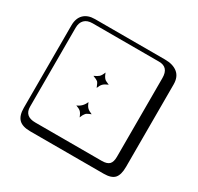

<svg xmlns="http://www.w3.org/2000/svg" viewBox="-196 -987 1473 1431"><g transform="rotate(30 540.0 -271.0)"><path d="M562 -381.8Q531.2 -368.7 518.6 -355.2Q505.9 -341.8 496.1 -315.9Q481.9 -353 472.9 -361.1Q463.9 -369.1 430.2 -381.8Q458 -394 470.9 -405.5Q483.9 -417 496.1 -448.2Q499 -440.4 502 -434.3Q504.9 -428.2 506.8 -423.6Q508.8 -418.9 512 -415Q515.1 -411.1 517.1 -408Q519 -404.8 522.9 -401.9Q526.9 -398.9 528.3 -397.5Q529.8 -396 535.4 -393.6Q541 -391.1 543 -390.1Q544.9 -389.2 552 -386Q559.1 -382.8 562 -381.8ZM562 -127Q559.1 -126 552 -123Q544.9 -120.1 543 -119.1Q541 -118.2 535.9 -115.5Q530.8 -112.8 528.8 -111.8Q526.9 -110.8 522.9 -107.9Q519 -105 517.6 -102.1Q516.1 -99.1 512.5 -95Q508.8 -90.8 506.8 -86.4Q504.9 -82 502 -75.9Q499 -69.8 496.1 -62Q483.9 -94.2 470.9 -105.7Q458 -117.2 430.2 -127Q476.1 -145 496.1 -193.8Q505.9 -167 519 -153.1Q532.2 -139.2 562 -127ZM229 -717.8Q184.1 -717.8 160.2 -693.8Q136.2 -669.9 136.2 -625V53.2Q136.2 136.2 229 136.2H800.8Q845.7 136.2 864.7 117.2Q883.8 98.1 883.8 53.2V-625Q883.8 -717.8 800.8 -717.8ZM980 84Q980 152.8 953.4 182.4Q926.8 211.9 860.8 211.9H229Q161.1 211.9 130.6 181.4Q100.1 150.9 100.1 84V-625Q100.1 -687 134 -720.5Q168 -753.9 229 -753.9H831.1Q900.9 -753.9 940.4 -721.9Q980 -689.9 980 -625Z"/></g></svg>

Font: Linux Biolinum Keyboard O
Style: Regular
Weight: 700
Designer: Philipp H. Poll
Foundry: Philipp H. Poll
Version: Version 0.6.1